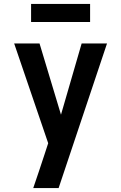

<svg xmlns="http://www.w3.org/2000/svg" viewBox="-20 -956 616 976"><path d="M149 0H278L524 -735H395L290 -373L181 -735H52L225 -228L206 -170Q192 -128 178 -85.5Q164 -43 149 0ZM438 -844V-936H138V-844Z"/></svg>

Font: Iosevka Sparkle
Style: Bold
Weight: 700
Designer: Belleve Invis
Foundry: Belleve Invis
Version: Version 4.5.0; ttfautohint (v1.8.3)